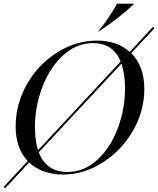

<svg xmlns="http://www.w3.org/2000/svg" viewBox="-34 -947 869 1055"><path d="M126 -54 -6 88 -14 80 118 -62Q52 -133 52 -252Q52 -376 114.5 -485Q177 -594 280.5 -659Q384 -724 499 -724Q608 -724 679 -662L807 -800L815 -792L687 -655Q759 -583 759 -458Q759 -336 696 -227.5Q633 -119 529.5 -53.5Q426 12 312 12Q256 12 208.5 -4.5Q161 -21 126 -54ZM175 -122 629 -609Q587 -710 478 -710Q385 -710 312 -642.5Q239 -575 198.5 -468Q158 -361 158 -249Q158 -175 175 -122ZM336 -2Q428 -2 500.5 -68.5Q573 -135 613 -241.5Q653 -348 653 -461Q653 -542 633 -597L179 -110Q221 -2 336 -2ZM609 -927H701V-924Q624 -851 511 -775H506Q531 -804 559 -845.5Q587 -887 609 -927Z"/></svg>

Font: Nyght Serif Italic
Style: Regular
Weight: 400
Italic angle: -16°
Designer: Maksym Kobuzan
Version: Version 0.410